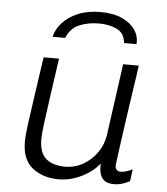

<svg xmlns="http://www.w3.org/2000/svg" viewBox="-53 -775 722 832"><g transform="rotate(5 308.5 -359.0)"><path d="M234 10Q164 10 118.5 -26Q73 -62 73 -139Q73 -165 79.5 -215Q86 -265 97 -339.5Q108 -414 122 -511H189Q176 -419 165.5 -346.5Q155 -274 149 -226Q143 -178 143 -158Q143 -97 173 -72Q203 -47 255 -47Q298 -47 334 -67.5Q370 -88 394.5 -123Q419 -158 425 -201L468 -511H536Q534 -495 529.5 -464.5Q525 -434 519 -394.5Q513 -355 507 -312Q501 -269 495 -228Q489 -187 484.5 -152.5Q480 -118 477 -96.5Q474 -75 474 -71Q474 -58 481 -52Q488 -46 498 -46Q509 -46 523 -50.5Q537 -55 549 -61L542 -9Q529 -2 511.5 4Q494 10 473 10Q435 10 420.5 -13Q406 -36 409 -74Q389 -49 361 -30.5Q333 -12 300.5 -1Q268 10 234 10ZM153 -603Q161 -637 186.5 -665Q212 -693 253.5 -710.5Q295 -728 351 -728Q407 -728 445 -710.5Q483 -693 502 -665Q521 -637 518 -603H464Q460 -646 426.5 -662Q393 -678 348 -678Q302 -678 263.5 -662Q225 -646 208 -603Z"/></g></svg>

Font: Chivo Medium ExtraLight
Style: Italic
Weight: 250
Italic angle: -8.05°
Version: Version 2.002